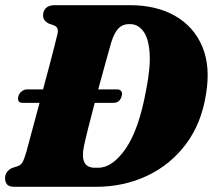

<svg xmlns="http://www.w3.org/2000/svg" viewBox="-20 -720 821 740"><path d="M-0.5 -33.5Q-0.5 -47 7.2 -57.2Q15 -67.5 26.5 -72.5L49.5 -80Q61 -84.5 67 -95Q73 -105.5 82 -136Q90 -165.5 103.5 -216Q117 -266.5 132.5 -323.5H68Q44 -323.5 51 -350Q54.5 -361 64 -368.2Q73.5 -375.5 84 -375.5H146Q159 -423.5 170.5 -467.2Q182 -511 190.2 -543.2Q198.5 -575.5 201.5 -589Q207.5 -614.5 188.5 -622L167.5 -629.5Q146 -640.5 146 -660.5Q146 -678 157.2 -689Q168.5 -700 189.5 -700H481Q582.5 -700 654.8 -658.8Q727 -617.5 759.5 -540.8Q792 -464 774 -357Q756.5 -244.5 696.8 -164.8Q637 -85 547 -42.5Q457 0 348.5 0H36.5Q14.5 0 7 -9.5Q-0.5 -19 -0.5 -33.5ZM358.5 -73.5Q413.5 -73.5 464.5 -147.2Q515.5 -221 543 -372Q561 -462 556.5 -518.2Q552 -574.5 531.5 -600.8Q511 -627 482 -627H475.5Q453 -627 436.8 -610.8Q420.5 -594.5 408.5 -556Q403.5 -538 389.2 -487Q375 -436 358.5 -375.5H431Q442.5 -375.5 447.5 -368.2Q452.5 -361 449 -350Q442 -323.5 416.5 -323.5H345Q331 -271 319.5 -224.8Q308 -178.5 303 -154Q287 -73.5 345.5 -73.5Z"/></svg>

Font: Fraunces 72pt Soft Black
Style: Italic
Weight: 900
Italic angle: -16°
Version: Version 1.000;[b76b70a41]